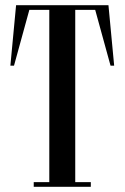

<svg xmlns="http://www.w3.org/2000/svg" viewBox="-20 -720 480 740"><path d="M398 -700H42L20 -467H34L93.1 -682H170V-18H110V0H330V-18H270V-682H346.9L406 -467H420Z"/></svg>

Font: Picaflor 24 pt
Style: Regular
Weight: 400
Designer: Ariel Martín Pérez
Foundry: Tunera Type Foundry
Version: Version 1.000;hotconv 1.0.109;makeotfexe 2.5.65596